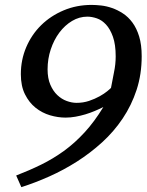

<svg xmlns="http://www.w3.org/2000/svg" viewBox="-20 -707 597 782"><path d="M451.2 -477.1Q451.2 -525.9 439.9 -557.4Q428.7 -588.9 411.6 -607.2Q394.5 -625.5 374.3 -632.3Q354 -639.2 335.9 -639.2Q302.7 -639.2 273.4 -621.6Q244.1 -604 221.9 -574.5Q199.7 -544.9 186.8 -506.1Q173.8 -467.3 173.8 -424.8Q173.8 -387.7 185.1 -361.8Q196.3 -335.9 213.6 -319.6Q231 -303.2 251.7 -295.7Q272.5 -288.1 292 -288.1Q318.8 -288.1 342.8 -296.1Q366.7 -304.2 385.5 -314.7Q404.3 -325.2 416.5 -335.2Q428.7 -345.2 432.1 -349.1Q437.5 -379.9 444.3 -412.6Q451.2 -445.3 451.2 -477.1ZM557.1 -478Q557.1 -404.3 536.4 -341.1Q515.6 -277.8 479.7 -224.4Q443.8 -170.9 395.8 -127.2Q347.7 -83.5 293.2 -48.8Q238.8 -14.2 180.7 11.7Q122.6 37.6 66.9 55.2L45.9 7.8Q99.1 -12.7 147.5 -36.4Q195.8 -60.1 240 -92Q284.2 -124 324.2 -167.5Q364.3 -210.9 400.9 -271Q384.3 -262.7 365.7 -254.9Q347.2 -247.1 327.6 -241.2Q308.1 -235.4 287.6 -231.7Q267.1 -228 247.1 -228Q215.8 -228 183.6 -237.5Q151.4 -247.1 125 -268.1Q98.6 -289.1 81.8 -322.8Q64.9 -356.4 64.9 -404.8Q64.9 -463.4 86.9 -514.9Q108.9 -566.4 147.7 -604.5Q186.5 -642.6 239.3 -664.8Q292 -687 353 -687Q370.1 -687 392.1 -684.6Q414.1 -682.1 436.5 -674.3Q459 -666.5 480.7 -652.3Q502.4 -638.2 519.5 -615Q536.6 -591.8 546.9 -558.1Q557.1 -524.4 557.1 -478Z"/></svg>

Font: Charis SIL Eur
Style: Italic
Weight: 400
Italic angle: -11°
Foundry: SIL International
Version: Version 5.000